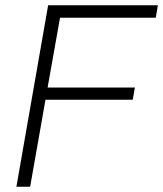

<svg xmlns="http://www.w3.org/2000/svg" viewBox="-20 -706 617 726"><path d="M42 0 162 -686H577L569 -639H207L160 -375H490L482 -329H152L94 0Z"/></svg>

Font: Archivo SemiCondensed Thin
Style: Italic
Weight: 250
Width: 4
Italic angle: -10°
Designer: Hector Gatti
Foundry: Omnibus-Type
Version: Version 2.001